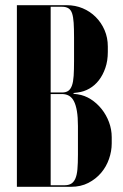

<svg xmlns="http://www.w3.org/2000/svg" viewBox="-20 -719 472 739"><path d="M395 -540Q395 -574 382.5 -603Q370 -632 348.5 -653.5Q327 -675 298.5 -687Q270 -699 237 -699H45V0H253Q291 0 320 -15Q349 -30 369 -53.5Q389 -77 399.5 -107Q410 -137 410 -167V-191Q410 -221 399.5 -249Q389 -277 371 -299.5Q353 -322 329.5 -337Q306 -352 279 -356L263 -358V-361L279 -363Q303 -366 324 -378Q345 -390 360.5 -410Q376 -430 385.5 -457.5Q395 -485 395 -519ZM280 -124Q280 -90 278 -67.5Q276 -45 270 -31.5Q264 -18 254 -12Q244 -6 229 -6H175V-357H219Q234 -357 245.5 -350.5Q257 -344 264.5 -329.5Q272 -315 276 -291.5Q280 -268 280 -234ZM175 -363V-693H219Q234 -693 243.5 -687Q253 -681 257.5 -667.5Q262 -654 263.5 -631.5Q265 -609 265 -575V-484Q265 -450 263.5 -427Q262 -404 257 -390Q252 -376 243 -369.5Q234 -363 219 -363Z"/></svg>

Font: Moniqa Black
Style: Regular
Weight: 900
Designer: Rajesh Rajput
Foundry: Rajesh Rajput
Version: Version 1.000